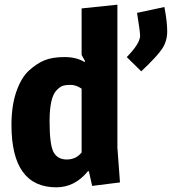

<svg xmlns="http://www.w3.org/2000/svg" viewBox="-20 -789 735 821"><path d="M683 -759Q695 -696 695 -655Q695 -614 674 -581.5Q653 -549 584 -484L522 -545Q579 -603 579 -636Q579 -654 566 -734ZM329 -410Q305 -426 282 -426Q259 -426 247 -421.5Q235 -417 221 -402Q192 -371 192 -270.5Q192 -170 209 -138.5Q226 -107 265.5 -107Q305 -107 329 -137ZM341 -524 344 -527 329 -554V-753L482 -769V-158L493 -9L374 6L360 -57H356Q300 12 221 12Q29 12 29 -255Q29 -336 49.5 -396Q70 -456 103 -486.5Q136 -517 170 -531Q204 -545 255.5 -545Q307 -545 341 -524Z"/></svg>

Font: Magra
Style: Bold
Weight: 600
Designer: Viviana Monsalve
Foundry: Viviana Monsalve
Version: Version 1.001